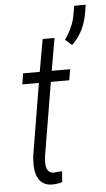

<svg xmlns="http://www.w3.org/2000/svg" viewBox="-56 -821 476 865"><g transform="rotate(-5 182.5 -388.5)"><path d="M121.6 -97.7Q121.6 -95.2 121.6 -92.8Q121.6 -44.9 156.2 -44.4L192.4 -47.4L193.8 -47.9V-45.9L190.4 0V1L189.5 1.5Q169.4 8.3 145.5 8.3Q144 8.3 142.6 8.3Q107.9 7.8 89.4 -15.6Q70.8 -38.6 68.8 -79.6Q68.4 -87.9 68.8 -95.7Q68.8 -109.9 69.8 -123L124.5 -452.6H50.8H49.3L49.8 -454.6L57.6 -501V-502H58.6H132.8L158.7 -648.4H212.4L187 -502H268.6H270V-500.5L262.2 -454.1L261.7 -452.6H260.7H178.7L123.5 -122.1ZM288.6 -609.9 258.8 -636.2Q295.4 -687.5 305.7 -740.7L313.5 -785.2H365.2L359.9 -751.5Q345.7 -663.1 288.6 -609.9Z"/></g></svg>

Font: MAUL Condensed Light Italic
Style: Light Italic
Weight: 300
Italic angle: -12°
Designer: MAUL
Version: Version 1.0; 2020; ttfautohint (v1.8.3)